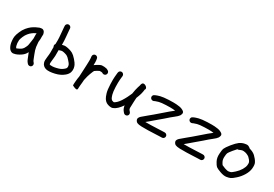

<svg xmlns="http://www.w3.org/2000/svg" viewBox="40 -1644 3766 2637"><g transform="rotate(30 1922.5 -325.0)"><path d="M296 -382C296 -372.7 295.7 -362.3 295 -351C295 -333.7 295.3 -316.3 296 -299C294 -283 292 -268 290 -254C287.3 -239.3 285.3 -226.7 284 -216C283.3 -207.3 281.7 -197.3 279 -186C277 -176.7 272.7 -165.3 266 -152C260 -138 254.7 -128 250 -122C246 -116 240.3 -109.7 233 -103C225.7 -96.3 215 -89.3 201 -82C187.7 -74.7 177 -69.7 169 -67C163.7 -65.7 159 -64.3 155 -63V-64C151 -69.3 147 -77.7 143 -89C139.7 -99.7 137 -114 135 -132C133.7 -149.3 133.7 -165.3 135 -180C137 -193.3 143.3 -213 154 -239C164.7 -264.3 177.3 -285.7 192 -303C207.3 -321.7 222 -336 236 -346C249.3 -356.7 265 -366.3 283 -375C287.7 -377.7 292 -380 296 -382ZM375 -441C371.7 -450.3 365.8 -458.2 357.5 -464.5C349.2 -470.8 340.7 -474 332 -474H326C318 -474 307.7 -472.3 295 -469C285 -465.7 268.8 -458.5 246.5 -447.5C224.2 -436.5 204.3 -424.3 187 -411C168.3 -397 149.3 -378.3 130 -355C110 -331 93.3 -302.7 80 -270C66 -237.3 57.7 -210.7 55 -190C52.3 -170 52.3 -148 55 -124C57 -100 61 -79.3 67 -62C73 -45.3 79.3 -31.7 86 -21C94.7 -7 105 3.3 117 10C131.7 18.7 147 21.3 163 18C171 16.7 180.7 14.3 192 11C205.3 7 221.3 -0.3 240 -11C258.7 -21 274.3 -31.7 287 -43C299.7 -54.3 309.3 -65 316 -75C321.3 -82.3 327 -91.7 333 -103C335 -96.3 337.3 -90 340 -84C346.7 -66.7 352.7 -51.7 358 -39C363.3 -25.7 367.7 -15 371 -7C375.7 5.7 382.7 17.7 392 29L403 42C409.7 50 418.7 54.7 430 56C441.3 57.3 451.3 54.5 460 47.5C468.7 40.5 473.5 31.3 474.5 20C475.5 8.7 472.7 -1 466 -9L455 -22C451 -27.3 448 -32.3 446 -37C442.7 -45.7 438.3 -56.3 433 -69C428.3 -82.3 422.3 -97.7 415 -115C408.3 -131 402 -148.7 396 -168C391.3 -183.3 387.7 -199 385 -215C385 -218.3 384.7 -221.7 384 -225C381.3 -246.3 379.3 -267.3 378 -288V-295C380.7 -313 382 -326.7 382 -336V-359V-380C382.7 -389.3 383 -397 383 -403V-417C383 -420.3 380.3 -428.3 375 -441Z M674 -332C682.7 -334.7 691.7 -337.7 701 -341C713 -345 723.7 -346.3 733 -345C746.3 -343.7 760.3 -340.7 775 -336C788.3 -332.7 800.3 -327.7 811 -321C821 -315.7 836 -301.7 856 -279C876 -256.3 887.7 -241.3 891 -234C895 -225.3 897.7 -216 899 -206C900.3 -198.7 899.7 -190.3 897 -181C895 -173 888 -164.3 876 -155C861.3 -142.3 846.7 -132.3 832 -125C816 -117.7 796 -111.2 772 -105.5C748 -99.8 727.7 -96.7 711 -96C695 -95.3 683.7 -95.7 677 -97C673 -97.7 670 -99 668 -101L665 -104C663.7 -108.7 663 -114 663 -120C663 -127.3 664 -140.3 666 -159C668.7 -179.7 670.3 -195.3 671 -206C672.3 -216.7 673.3 -228.3 674 -241C674.7 -254.3 674.7 -271.7 674 -293ZM677 -418V-446C677 -472.7 675 -506.7 671 -548C667 -588 664.3 -618 663 -638L661 -669C660.3 -679.7 655.7 -688.7 647 -696C638.3 -703.3 628.5 -706.6 617.5 -706C606.5 -705.3 597.3 -700.7 590 -692C582.7 -683.3 579.3 -673.7 580 -663L582 -632C584 -611.3 586.7 -581 590 -541C594 -501.7 596 -470 596 -446C596 -426 595.7 -405 595 -383C585.7 -371 583.3 -358 588 -344C589.3 -340.7 591 -337.3 593 -334V-292C593.7 -272 593.7 -256.3 593 -245C592.3 -233.7 591.7 -223 591 -213C589.7 -203.7 588 -189 586 -169C583.3 -147 582 -130.3 582 -119C582 -105.7 584 -93 588 -81C592.7 -65 601.7 -51.3 615 -40C627 -29.3 641.7 -22 659 -18C672.3 -14.7 691 -13.7 715 -15C737 -16.3 762.3 -20.3 791 -27C819.7 -33.7 844.3 -42 865 -52C887 -62 908.3 -75.7 929 -93C952.3 -113 967.7 -134.7 975 -158C981 -179.3 982.3 -200 979 -220C976.3 -236 971.7 -251.3 965 -266C958.3 -281.3 942.3 -303.7 917 -333C891 -362.3 869 -382 851 -392C834.3 -401.3 816.3 -408.7 797 -414C779 -419.3 761.3 -423 744 -425C722.7 -428.3 700.3 -426 677 -418Z M1142.5 -528C1131.5 -526.7 1122.7 -521.5 1116 -512.5C1109.3 -503.5 1106.7 -493.3 1108 -482L1111 -456C1113 -441.3 1112.7 -405 1110 -347C1108.7 -315 1107.3 -286.7 1106 -262C1104.7 -239.3 1103.7 -219.7 1103 -203C1102.3 -187.7 1101.7 -173.7 1101 -161C1095.7 -133 1092 -105.7 1090 -79C1087.3 -50.3 1086.3 -28 1087 -12L1109 -1C1123 5.7 1136 9.8 1148 11.5C1160 13.2 1167.3 8.7 1170 -2C1170 -7.3 1170.3 -16.5 1171 -29.5C1171.7 -42.5 1172.3 -52.7 1173 -60C1174.3 -68.7 1176 -85 1178 -109C1179.3 -121 1180.3 -135 1181 -151C1186.3 -177.7 1191.3 -199 1196 -215C1200 -227 1204 -239.3 1208 -252C1210 -257.3 1212 -263 1214 -269C1220 -287 1225.7 -301.3 1231 -312C1235 -319.3 1238 -324.7 1240 -328C1245.3 -332.7 1256 -339.8 1272 -349.5C1288 -359.2 1299.3 -365 1306 -367C1312.7 -367.7 1320.3 -367.7 1329 -367C1335.7 -366.3 1340.7 -365.7 1344 -365C1346.7 -364.3 1349 -363.3 1351 -362L1357 -358C1367 -352.7 1377.3 -351.7 1388 -355C1398.7 -358.3 1406.7 -364.8 1412 -374.5C1417.3 -384.2 1418.5 -394.3 1415.5 -405C1412.5 -415.7 1406.3 -423.7 1397 -429L1390 -433C1384 -436.3 1377.7 -439.3 1371 -442C1363 -444.7 1351 -446.7 1335 -448C1320.3 -449.3 1307 -449.3 1295 -448C1279.7 -446 1258 -436.3 1230 -419C1214 -409 1201.7 -400.7 1193 -394C1194.3 -428.7 1194 -453 1192 -467L1188 -493C1186.7 -504.3 1181.5 -513.3 1172.5 -520C1163.5 -526.7 1153.5 -529.3 1142.5 -528Z M1927 -299C1939.7 -329.7 1949.3 -356.7 1956 -380C1963.3 -408.7 1968 -433.7 1970 -455L1975 -463C1977.7 -467.7 1977.3 -474.3 1974 -483C1970.7 -491.7 1963.3 -499.7 1952 -507C1940 -514.3 1929.7 -518 1921 -518C1912.3 -518 1905.7 -516 1901 -512C1896.3 -508 1892.7 -502.3 1890 -495C1887.3 -487.7 1885.7 -482.5 1885 -479.5C1884.3 -476.5 1884 -473.7 1884 -471C1876 -449 1867.7 -419.7 1859 -383C1854.3 -359.7 1850.7 -339 1848 -321C1846.7 -317.7 1845.3 -314.7 1844 -312C1834 -290 1824 -268.7 1814 -248C1808 -236 1801.7 -224.3 1795 -213C1779 -183.7 1763 -159.7 1747 -141C1731.7 -123 1718.3 -110.3 1707 -103C1699.7 -97.7 1694 -94 1690 -92C1686 -92.7 1681.3 -93.3 1676 -94C1667.3 -96 1660 -98.7 1654 -102C1650 -104.7 1645.3 -110 1640 -118C1633.3 -128 1626.3 -145.7 1619 -171C1611.7 -197 1607 -235 1605 -285C1603.7 -337 1604 -373.7 1606 -395C1608 -417.7 1609.7 -434.7 1611 -446L1613 -463C1613.7 -473.7 1610.5 -483.3 1603.5 -492C1596.5 -500.7 1587.5 -505.7 1576.5 -507C1565.5 -508.3 1555.7 -505.5 1547 -498.5C1538.3 -491.5 1533.3 -482.3 1532 -471L1530 -455C1528.7 -443 1527 -425.7 1525 -403C1522.3 -377.7 1522 -337.7 1524 -283C1526 -225.7 1531.7 -181 1541 -149C1551 -115.7 1561.3 -90.7 1572 -74C1584 -56 1597.3 -42.3 1612 -33C1626 -25 1641.7 -19 1659 -15C1677.7 -11.7 1692.7 -10.7 1704 -12C1716 -14.7 1732 -22.3 1752 -35C1770 -47 1789 -65 1809 -89C1819 -100.3 1829 -113.7 1839 -129C1839.7 -117.7 1842.3 -105 1847 -91C1853 -73.7 1862 -58.3 1874 -45L1886 -31C1894 -23 1903.5 -18.8 1914.5 -18.5C1925.5 -18.2 1935.2 -21.7 1943.5 -29C1951.8 -36.3 1956.2 -45.7 1956.5 -57C1956.8 -68.3 1953.3 -78 1946 -86L1934 -100C1929.3 -104.7 1926 -110 1924 -116C1921.3 -124 1920 -129.7 1920 -133C1920 -140.3 1920.7 -161.7 1922 -197C1922 -207.7 1922.3 -218 1923 -228C1923.7 -250 1924.7 -268.7 1926 -284C1926 -288.7 1926.3 -293.7 1927 -299Z M2102 -401C2106.7 -391 2114.2 -384 2124.5 -380C2134.8 -376 2145 -376 2155 -380L2172 -388C2181.3 -392 2197.7 -397.3 2221 -404C2243.7 -410 2280.7 -414 2332 -416C2384.7 -418 2420.7 -418 2440 -416C2454 -414.7 2466 -413.3 2476 -412C2471.3 -408.7 2466.7 -405 2462 -401C2435.3 -381 2398.3 -350 2351 -308C2304.3 -267.3 2270.7 -238.3 2250 -221C2229.3 -204.3 2208 -186.7 2186 -168C2164.7 -150 2147.7 -135.7 2135 -125C2123 -115 2114.3 -107.7 2109 -103C2101 -96.3 2094 -88 2088 -78C2080.7 -66.7 2078.7 -55.7 2082 -45C2085.3 -34.3 2090 -25.7 2096 -19C2102 -12.3 2108 -7.7 2114 -5C2128 1.7 2151.3 5.7 2184 7C2212 8.3 2246.7 8.3 2288 7C2328 5.7 2363.3 4.3 2394 3C2424.7 1.7 2448 0.7 2464 0C2480 0 2491 -0.3 2497 -1H2505C2516.3 -1.7 2525.7 -6.2 2533 -14.5C2540.3 -22.8 2543.8 -32.5 2543.5 -43.5C2543.2 -54.5 2538.7 -63.8 2530 -71.5C2521.3 -79.2 2511.7 -82.7 2501 -82H2492C2486.7 -81.3 2476.3 -81 2461 -81C2445 -80.3 2421.7 -79.3 2391 -78C2359.7 -76 2324.3 -74.7 2285 -74C2251.7 -72.7 2223 -72.3 2199 -73C2209.7 -82.3 2223 -93.3 2239 -106C2259.7 -124 2280.3 -141.7 2301 -159C2323 -176.3 2357.7 -205.7 2405 -247C2451 -288.3 2486.3 -318.3 2511 -337C2539.7 -359 2559 -377.3 2569 -392C2571 -395.3 2573 -399 2575 -403C2577 -407 2579.3 -413.5 2582 -422.5C2584.7 -431.5 2584 -440.2 2580 -448.5C2576 -456.8 2568.3 -464 2557 -470C2552.3 -472.7 2545.7 -476 2537 -480C2526.3 -484.7 2513.3 -488.3 2498 -491C2486 -493 2469 -495 2447 -497C2424.3 -499 2385 -499 2329 -497C2271.7 -494.3 2228.7 -489.3 2200 -482C2172.7 -474.7 2152.3 -468 2139 -462L2122 -454C2112 -450 2105 -442.7 2101 -432C2097 -421.3 2097.3 -411 2102 -401Z M2710 -401C2714.7 -391 2722.2 -384 2732.5 -380C2742.8 -376 2753 -376 2763 -380L2780 -388C2789.3 -392 2805.7 -397.3 2829 -404C2851.7 -410 2888.7 -414 2940 -416C2992.7 -418 3028.7 -418 3048 -416C3062 -414.7 3074 -413.3 3084 -412C3079.3 -408.7 3074.7 -405 3070 -401C3043.3 -381 3006.3 -350 2959 -308C2912.3 -267.3 2878.7 -238.3 2858 -221C2837.3 -204.3 2816 -186.7 2794 -168C2772.7 -150 2755.7 -135.7 2743 -125C2731 -115 2722.3 -107.7 2717 -103C2709 -96.3 2702 -88 2696 -78C2688.7 -66.7 2686.7 -55.7 2690 -45C2693.3 -34.3 2698 -25.7 2704 -19C2710 -12.3 2716 -7.7 2722 -5C2736 1.7 2759.3 5.7 2792 7C2820 8.3 2854.7 8.3 2896 7C2936 5.7 2971.3 4.3 3002 3C3032.7 1.7 3056 0.7 3072 0C3088 0 3099 -0.3 3105 -1H3113C3124.3 -1.7 3133.7 -6.2 3141 -14.5C3148.3 -22.8 3151.8 -32.5 3151.5 -43.5C3151.2 -54.5 3146.7 -63.8 3138 -71.5C3129.3 -79.2 3119.7 -82.7 3109 -82H3100C3094.7 -81.3 3084.3 -81 3069 -81C3053 -80.3 3029.7 -79.3 2999 -78C2967.7 -76 2932.3 -74.7 2893 -74C2859.7 -72.7 2831 -72.3 2807 -73C2817.7 -82.3 2831 -93.3 2847 -106C2867.7 -124 2888.3 -141.7 2909 -159C2931 -176.3 2965.7 -205.7 3013 -247C3059 -288.3 3094.3 -318.3 3119 -337C3147.7 -359 3167 -377.3 3177 -392C3179 -395.3 3181 -399 3183 -403C3185 -407 3187.3 -413.5 3190 -422.5C3192.7 -431.5 3192 -440.2 3188 -448.5C3184 -456.8 3176.3 -464 3165 -470C3160.3 -472.7 3153.7 -476 3145 -480C3134.3 -484.7 3121.3 -488.3 3106 -491C3094 -493 3077 -495 3055 -497C3032.3 -499 2993 -499 2937 -497C2879.7 -494.3 2836.7 -489.3 2808 -482C2780.7 -474.7 2760.3 -468 2747 -462L2730 -454C2720 -450 2713 -442.7 2709 -432C2705 -421.3 2705.3 -411 2710 -401Z M3481 -381C3488.3 -380.3 3495.3 -381.3 3502 -384L3523 -393C3533.7 -397.7 3541.3 -400.3 3546 -401C3552.7 -401.7 3560.3 -402 3569 -402C3577 -402 3586 -400.7 3596 -398C3606.7 -396 3618.7 -391.7 3632 -385C3644 -379.7 3654 -373.7 3662 -367C3671.3 -358.3 3680.7 -348.3 3690 -337C3698 -327 3704 -317 3708 -307C3711.3 -300.3 3712 -285.3 3710 -262C3707.3 -238.7 3697.7 -213 3681 -185C3663 -155.7 3641 -129.3 3615 -106C3589 -82.7 3572.3 -69.3 3565 -66C3558.3 -62.7 3546.3 -59.7 3529 -57C3514.3 -55 3493 -59 3465 -69C3439.7 -78.3 3423 -85.3 3415 -90C3409.7 -96 3402 -108.3 3392 -127C3381.3 -147 3376.7 -171.3 3378 -200C3380 -232 3383 -252.7 3387 -262C3390.3 -271.3 3406 -293.3 3434 -328C3452 -350 3467.7 -367.7 3481 -381ZM3619 -476C3615 -481.3 3610.3 -485.3 3605 -488L3596 -493C3592.7 -495 3589.3 -496.7 3586 -498C3582.7 -499.3 3579.2 -500.2 3575.5 -500.5C3571.8 -500.8 3569 -501.2 3567 -501.5C3565 -501.8 3561.7 -501.7 3557 -501C3552.3 -500.3 3549.5 -500 3548.5 -500C3547.5 -500 3544.3 -499.5 3539 -498.5C3533.7 -497.5 3530.7 -497 3530 -497C3504.7 -492.3 3479.3 -481.3 3454 -464C3431.3 -447.3 3403.7 -419 3371 -379C3338.3 -337.7 3318.7 -308.7 3312 -292C3304.7 -274.7 3300 -245.7 3298 -205C3294.7 -160.3 3302 -121.7 3320 -89C3336.7 -58.3 3350.7 -38.2 3362 -28.5C3373.3 -18.8 3398.3 -7 3437 7C3478.3 22.3 3513 27.7 3541 23C3566.3 19 3586 13.7 3600 7C3614 1 3637 -16.3 3669 -45C3701 -73.7 3728 -106.3 3750 -143C3773.3 -181.7 3786.7 -219 3790 -255C3793.3 -291.7 3791 -319.7 3783 -339C3775.7 -355.7 3765.3 -372 3752 -388C3740 -402.7 3728 -415.7 3716 -427C3702 -439.7 3685.3 -450.3 3666 -459C3649.3 -466.3 3633.7 -472 3619 -476Z"/></g></svg>

Font: Ruji's Handwriting Font v.2.0
Style: Medium
Weight: 500
Version: Version 2.0